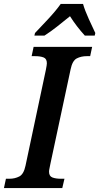

<svg xmlns="http://www.w3.org/2000/svg" viewBox="-36 -951 502 971"><path d="M-16 0H279L290 -47H272Q246 -47 229 -53.5Q212 -60 212 -83Q212 -90 214.5 -100.5Q217 -111 219 -123L321 -600Q330 -644 352 -655.5Q374 -667 403 -667H420L430 -714H134L124 -667H141Q168 -667 184.5 -660.5Q201 -654 201 -631Q201 -623 196 -598L93 -113Q84 -70 61.5 -58.5Q39 -47 12 -47H-6ZM138 -771H189Q223 -793 252.5 -816.5Q282 -840 318 -869Q351 -817 393 -771H443L446 -784Q433 -811 413 -855Q393 -899 384 -931H271Q247 -897 206 -853Q165 -809 141 -784Z"/></svg>

Font: Noto Serif SemiCondensed Semi
Style: Italic
Weight: 600
Width: 4
Italic angle: -12°
Designer: Monotype Design Team
Foundry: Monotype Imaging Inc.
Version: Version 1.901